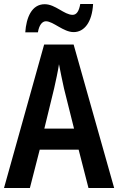

<svg xmlns="http://www.w3.org/2000/svg" viewBox="-20 -937 589 957"><path d="M106 -776H169C175 -813 191 -831 209 -831C245 -831 296 -777 347 -777C400 -777 439 -826 444 -917H380C374 -882 362 -863 342 -863C300 -863 256 -916 203 -916C137 -916 111 -848 106 -776ZM421 0H549L347 -715H200L0 0H129L178 -191H372ZM299 -496 349 -296H201L250 -497C258 -533 269 -582 274 -617C280 -583 291 -534 299 -496Z"/></svg>

Font: Noto Sans Armenian Condensed SemiBold
Style: Regular
Weight: 600
Width: 3
Designer: Monotype Design Team
Foundry: Monotype Imaging Inc.
Version: Version 2.008